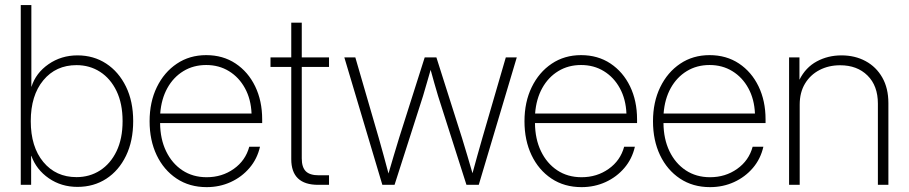

<svg xmlns="http://www.w3.org/2000/svg" viewBox="-20 -748 3679 777"><path d="M293.5 8.3Q228 8.3 177.5 -26.6Q127 -61.5 106.9 -117.2H106V0H64V-727.5H106.9V-397H107.4Q125 -452.6 176.5 -488.3Q228 -523.9 293.5 -523.9Q358.9 -523.9 409.7 -490.7Q460.4 -457.5 489.7 -397.7Q519 -337.9 519 -257.8Q519 -177.7 490 -117.7Q460.9 -57.6 410.2 -24.7Q359.4 8.3 293.5 8.3ZM289.6 -31.2Q342.8 -31.2 385 -58.3Q427.2 -85.4 451.7 -136.2Q476.1 -187 476.1 -257.8Q476.1 -328.6 451.7 -379.4Q427.2 -430.2 385 -457.3Q342.8 -484.4 289.6 -484.4Q206.1 -484.4 155.3 -423.1Q104.5 -361.8 104.5 -257.8Q104.5 -153.8 155.3 -92.5Q206.1 -31.2 289.6 -31.2Z M816.4 9.3Q746.6 9.3 694.6 -25.4Q642.6 -60.1 614 -120.1Q585.4 -180.2 585.4 -257.3Q585.4 -335 614.7 -395.3Q644 -455.6 695.6 -490.2Q747.1 -524.9 814.5 -524.9Q882.3 -524.9 933.3 -491Q984.4 -457 1012.7 -398.4Q1041 -339.8 1041 -265.1V-250H627.9Q628.4 -185.5 652.1 -136.2Q675.8 -86.9 718 -58.8Q760.3 -30.8 816.4 -30.8Q878.4 -30.8 926 -64.5Q973.6 -98.1 988.8 -154.3H1032.2Q1021 -105 989.7 -68.4Q958.5 -31.7 913.6 -11.2Q868.7 9.3 816.4 9.3ZM628.4 -288.6H998Q995.6 -346.7 971.4 -390.9Q947.3 -435.1 906.7 -460Q866.2 -484.9 814.5 -484.9Q762.7 -484.9 722.2 -460.2Q681.6 -435.5 657.2 -391.4Q632.8 -347.2 628.4 -288.6Z M1311.5 -515.6V-477.1H1201.2V-106.9Q1201.2 -71.3 1217.5 -54.9Q1233.9 -38.6 1270.5 -38.6H1311.5V0H1267.6Q1158.7 0 1158.7 -104V-477.1H1074.7V-515.6H1158.7V-656.2H1201.2V-515.6Z M1527.3 0 1373.5 -515.6H1418L1512.7 -189.9Q1522.9 -154.3 1532.7 -118.2Q1542.5 -82 1552.2 -45.9Q1563 -82 1573.5 -118.2Q1584 -154.3 1595.2 -189.9L1698.7 -515.6H1746.1L1849.6 -189.9Q1860.8 -154.8 1871.1 -118.7Q1881.3 -82.5 1892.1 -46.9Q1901.9 -82.5 1911.9 -118.7Q1921.9 -154.8 1932.1 -189.9L2026.9 -515.6H2071.3L1917.5 0H1867.7L1752.9 -359.4Q1745.1 -385.3 1737.5 -412.1Q1730 -439 1722.7 -465.3Q1714.8 -439 1707.3 -412.1Q1699.7 -385.3 1691.9 -359.4L1576.7 0Z M2333.5 9.3Q2263.7 9.3 2211.7 -25.4Q2159.7 -60.1 2131.1 -120.1Q2102.5 -180.2 2102.5 -257.3Q2102.5 -335 2131.8 -395.3Q2161.1 -455.6 2212.6 -490.2Q2264.2 -524.9 2331.5 -524.9Q2399.4 -524.9 2450.4 -491Q2501.5 -457 2529.8 -398.4Q2558.1 -339.8 2558.1 -265.1V-250H2145Q2145.5 -185.5 2169.2 -136.2Q2192.9 -86.9 2235.1 -58.8Q2277.3 -30.8 2333.5 -30.8Q2395.5 -30.8 2443.1 -64.5Q2490.7 -98.1 2505.9 -154.3H2549.3Q2538.1 -105 2506.8 -68.4Q2475.6 -31.7 2430.7 -11.2Q2385.7 9.3 2333.5 9.3ZM2145.5 -288.6H2515.1Q2512.7 -346.7 2488.5 -390.9Q2464.4 -435.1 2423.8 -460Q2383.3 -484.9 2331.5 -484.9Q2279.8 -484.9 2239.3 -460.2Q2198.7 -435.5 2174.3 -391.4Q2149.9 -347.2 2145.5 -288.6Z M2853.5 9.3Q2783.7 9.3 2731.7 -25.4Q2679.7 -60.1 2651.1 -120.1Q2622.6 -180.2 2622.6 -257.3Q2622.6 -335 2651.9 -395.3Q2681.2 -455.6 2732.7 -490.2Q2784.2 -524.9 2851.6 -524.9Q2919.4 -524.9 2970.5 -491Q3021.5 -457 3049.8 -398.4Q3078.1 -339.8 3078.1 -265.1V-250H2665Q2665.5 -185.5 2689.2 -136.2Q2712.9 -86.9 2755.1 -58.8Q2797.4 -30.8 2853.5 -30.8Q2915.5 -30.8 2963.1 -64.5Q3010.7 -98.1 3025.9 -154.3H3069.3Q3058.1 -105 3026.9 -68.4Q2995.6 -31.7 2950.7 -11.2Q2905.8 9.3 2853.5 9.3ZM2665.5 -288.6H3035.2Q3032.7 -346.7 3008.5 -390.9Q2984.4 -435.1 2943.8 -460Q2903.3 -484.9 2851.6 -484.9Q2799.8 -484.9 2759.3 -460.2Q2718.8 -435.5 2694.3 -391.4Q2669.9 -347.2 2665.5 -288.6Z M3216.3 -324.7V0H3173.3V-515.6H3215.3V-425.3Q3240.2 -475.1 3285.4 -499.5Q3330.6 -523.9 3385.3 -523.9Q3439.9 -523.9 3482.9 -500.7Q3525.9 -477.5 3550.5 -434.3Q3575.2 -391.1 3575.2 -330.6V0H3532.7V-328.6Q3532.7 -400.9 3490.7 -442.4Q3448.7 -483.9 3379.9 -483.9Q3333.5 -483.9 3296.4 -464.6Q3259.3 -445.3 3237.8 -409.7Q3216.3 -374 3216.3 -324.7Z"/></svg>

Font: Inter Display ExtraLight
Style: Regular
Weight: 200
Designer: Rasmus Andersson
Foundry: rsms
Version: Version 4.000;git-a52131595